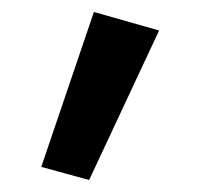

<svg xmlns="http://www.w3.org/2000/svg" viewBox="-20 -130 354 321"><path d="M246 -79 137 -110 49 149 129 171Z"/></svg>

Font: NM-font
Style: Medium
Weight: 500
Designer: ""
Foundry: ""
Version: ""